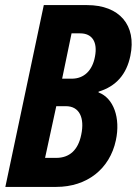

<svg xmlns="http://www.w3.org/2000/svg" viewBox="-20 -734 537 754"><path d="M1 0H201C321 0 411 -70 435 -183C454 -271 426 -349 367 -371V-374C436 -395 477 -442 492 -515C517 -635 449 -714 322 -714H152ZM224 -425 261 -603H295C342 -603 364 -569 353 -512C343 -457 310 -425 262 -425ZM157 -114 201 -317H239C292 -317 313 -271 299 -205C287 -145 253 -114 201 -114Z"/></svg>

Font: Noto Sans ExtraCondensed
Style: Bold Italic
Weight: 700
Width: 2
Italic angle: -12°
Designer: Monotype Design Team
Foundry: Monotype Imaging Inc.
Version: Version 2.013